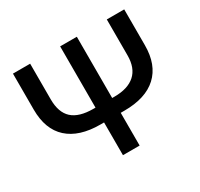

<svg xmlns="http://www.w3.org/2000/svg" viewBox="-150 -902 1136 1091"><g transform="rotate(-30 418.0 -357.0)"><path d="M783.2 -479Q783.2 -350.6 709.7 -282.7Q636.2 -214.8 496.1 -214.8H472.2V0H362.8V-214.8H338.9Q200.7 -214.8 127 -281.5Q53.2 -348.1 53.2 -478V-713.9H166V-480Q166 -394 210.7 -353Q255.4 -312 349.1 -312H362.8V-713.9H472.2V-312H486.8Q575.7 -312 622.3 -353.8Q668.9 -395.5 668.9 -478V-713.9H783.2Z"/></g></svg>

Font: JBL Sans
Style: Semibold
Weight: 600
Version: Version 1.10